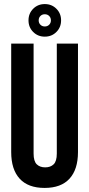

<svg xmlns="http://www.w3.org/2000/svg" viewBox="-20 -914 438 943"><path d="M145 -700V-160Q145 -122 160.5 -107Q176 -92 202 -92Q228 -92 243.5 -107Q259 -122 259 -160V-700H363V-167Q363 -82 321.5 -36.5Q280 9 199 9Q118 9 76.5 -36.5Q35 -82 35 -167V-700ZM120 -814Q120 -848 143 -871Q166 -894 200 -894Q234 -894 257 -871Q280 -848 280 -814Q280 -780 257 -757Q234 -734 200 -734Q166 -734 143 -757Q120 -780 120 -814ZM170 -814Q170 -801 178.5 -792.5Q187 -784 200 -784Q213 -784 221.5 -792.5Q230 -801 230 -814Q230 -827 221.5 -835.5Q213 -844 200 -844Q187 -844 178.5 -835.5Q170 -827 170 -814Z"/></svg>

Font: BebasNeueW03-Regular
Style: Regular
Weight: 400
Designer: Ryoichi Tsunekawa
Foundry: Ryoichi Tsunekawa
Version: Version 1.30